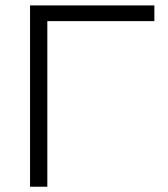

<svg xmlns="http://www.w3.org/2000/svg" viewBox="-20 -706 635 727"><path d="M93.8 -685.5V1H159.2V-626H564.5V-685.5Z"/></svg>

Font: Dotum
Style: Regular
Weight: 400
Version: Version 2.21